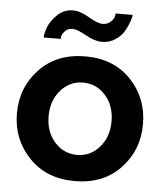

<svg xmlns="http://www.w3.org/2000/svg" viewBox="-53 -777 712 833"><g transform="rotate(5 303.0 -360.0)"><path d="M189 -599H115Q115 -616 125 -643.5Q135 -671 163.5 -699Q192 -727 232 -727Q264 -727 303 -703.5Q342 -680 364 -680Q385 -680 398.5 -692.5Q412 -705 414.5 -714.5Q417 -724 417 -730H491Q491 -721 484.5 -702Q478 -683 465 -659.5Q452 -636 426 -619Q400 -602 368 -602Q336 -602 296.5 -624.5Q257 -647 237 -647Q217 -647 205 -634.5Q193 -622 191 -613.5Q189 -605 189 -599ZM28 -261Q28 -375 103.5 -454Q179 -533 303 -533Q427 -533 502 -454Q577 -375 577 -261Q577 -148 502 -69Q427 10 303 10Q179 10 103.5 -69.5Q28 -149 28 -261ZM205.5 -148.5Q245 -104 303 -104Q361 -104 400.5 -149Q440 -194 440 -262Q440 -330 400.5 -374.5Q361 -419 303 -419Q245 -419 205.5 -374Q166 -329 166 -261Q166 -193 205.5 -148.5Z"/></g></svg>

Font: Raleway-v4020
Style: Bold
Weight: 700
Designer: Matt McInerney, Pablo Impallari, Rodrigo Fuenzalida
Foundry: Matt McInerney, Pablo Impallari, Rodrigo Fuenzalida
Version: Version 4.020;PS 004.020;hotconv 1.0.88;makeotf.lib2.5.64775